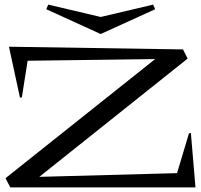

<svg xmlns="http://www.w3.org/2000/svg" viewBox="-20 -815 874 835"><path d="M24.9 0 3.9 -40 654.8 -558.1 100.1 -550.8 75.2 -392.1 66.9 -390.1 19 -611.8 775.9 -600.1 795.9 -560.1 150.9 -45.9 750 -62 801.8 -234.9 810.1 -236.8 830.1 0ZM181.2 -774.9 189.9 -794.9 418 -741.2 646 -794.9 654.8 -774.9 418 -667Z"/></svg>

Font: Halibut Exp
Style: Regular
Weight: 400
Width: 7
Designer: Matteo Maggi
Foundry: Collletttivo
Version: Version 3.080 | FøM Fix